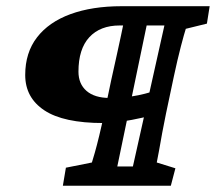

<svg xmlns="http://www.w3.org/2000/svg" viewBox="-20 -593 689 613"><path d="M525.4 0H180.7L190.4 -57.6L273.4 -74.2Q276.4 -83 282.7 -105.5Q289.1 -127.9 296.9 -160.2Q304.7 -192.4 312.5 -229.5L335 -336.9Q345.7 -384.8 353.5 -420.4Q361.3 -456.1 366.2 -479Q371.1 -502 373 -511.7H362.3Q299.8 -511.7 265.1 -474.1Q230.5 -436.5 230.5 -364.3Q230.5 -325.2 256.3 -302.7Q282.2 -280.3 330.1 -280.3Q366.2 -280.3 402.8 -285.6Q439.5 -291 489.3 -307.6L470.7 -225.6Q429.7 -215.8 401.4 -210.4Q373 -205.1 351.6 -202.6Q330.1 -200.2 309.6 -200.2Q182.6 -200.2 121.6 -240.7Q60.5 -281.2 60.5 -353.5Q60.5 -424.8 98.1 -473.6Q135.7 -522.5 205.1 -547.9Q274.4 -573.2 368.2 -573.2H649.4L640.6 -517.6L573.2 -501Q568.4 -486.3 557.6 -445.3Q546.9 -404.3 535.2 -349.6L509.8 -229.5Q503.9 -201.2 498 -169.4Q492.2 -137.7 487.8 -112.3Q483.4 -86.9 480.5 -74.2L540 -55.7ZM448.2 -511.7 354.5 -61.5H404.3L504.9 -511.7Z"/></svg>

Font: Crimson Pro Black
Style: Italic
Weight: 900
Italic angle: -12°
Designer: Jacques Le Bailly
Foundry: Baron von Fonthausen
Version: Version 1.003